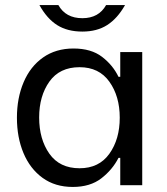

<svg xmlns="http://www.w3.org/2000/svg" viewBox="-20 -733 660 760"><path d="M47 -267Q47 -345 73.5 -407.5Q100 -470 150.5 -505.5Q201 -541 271 -541Q341 -541 384 -508Q427 -475 449 -429H456V-527H543V0H456V-108H449Q425 -61 381 -27Q337 7 268 7Q198 7 148.5 -29Q99 -65 73 -127Q47 -189 47 -267ZM454 -267Q454 -352 413 -409.5Q372 -467 295 -467Q216 -467 175.5 -410Q135 -353 135 -268Q135 -182 175.5 -124.5Q216 -67 295 -67Q372 -67 413 -124.5Q454 -182 454 -267ZM136 -713H211Q240 -661 306 -661Q371 -661 400 -713H475Q445 -660 404.5 -634Q364 -608 306 -608Q247 -608 206.5 -633.5Q166 -659 136 -713Z"/></svg>

Font: Be Vietnam
Style: Regular
Weight: 400
Designer: Gabriel Lam
Foundry: TypeRant
Version: Version 4.000